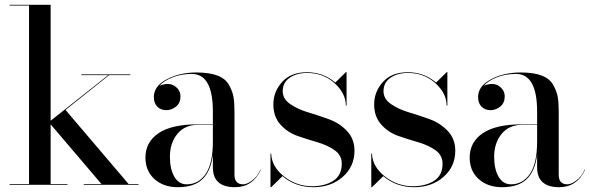

<svg xmlns="http://www.w3.org/2000/svg" viewBox="-20 -770 2458 800"><path d="M20 -3H101V-747H20V-750H191V-267L431 -457H319V-460H523V-457H435L253 -312L516 -3H557V0H329V-3H403L191 -252V-3H261V0H20Z M805 -252H867V-305Q867 -462 779 -462Q735 -462 698.5 -447.5Q662 -433 645 -413Q684 -428 708 -411.5Q732 -395 732 -368Q732 -341 713.5 -326Q695 -311 673 -311Q650 -311 635.5 -325.5Q621 -340 621 -366Q621 -411 674.5 -439.5Q728 -468 799 -468Q853 -468 886.5 -455Q920 -442 934.5 -415.5Q949 -389 953 -365.5Q957 -342 957 -305V-42Q957 -2 993 -2Q1009 -2 1030.5 -18Q1052 -34 1065 -63H1067Q1033 10 959 10Q867 10 867 -73V-126Q859 -58 824 -24Q789 10 721 10Q661 10 623.5 -24Q586 -58 586 -113Q586 -178 640.5 -215Q695 -252 805 -252ZM758 -2Q807 -2 837 -45.5Q867 -89 867 -181V-250H805Q750 -250 719 -212Q688 -174 688 -117Q688 -65 706.5 -33.5Q725 -2 758 -2Z M1110 10H1107V-130H1110Q1112 -75 1164 -34.5Q1216 6 1281 6Q1333 6 1368.5 -16.5Q1404 -39 1404 -88Q1404 -123 1374.5 -144Q1345 -165 1303.5 -177Q1262 -189 1220 -203.5Q1178 -218 1148.5 -251Q1119 -284 1119 -335Q1119 -388 1155.5 -428.5Q1192 -469 1259 -469Q1327 -469 1377 -426L1422 -470H1424V-330H1421Q1421 -381 1374 -423.5Q1327 -466 1260 -466Q1216 -466 1187 -446Q1158 -426 1158 -390Q1158 -358 1189 -336.5Q1220 -315 1263.5 -302Q1307 -289 1351 -273Q1395 -257 1426 -224Q1457 -191 1457 -142Q1457 -76 1408 -33Q1359 10 1286 10Q1211 10 1157 -36Z M1530 10H1527V-130H1530Q1532 -75 1584 -34.5Q1636 6 1701 6Q1753 6 1788.5 -16.5Q1824 -39 1824 -88Q1824 -123 1794.5 -144Q1765 -165 1723.5 -177Q1682 -189 1640 -203.5Q1598 -218 1568.5 -251Q1539 -284 1539 -335Q1539 -388 1575.5 -428.5Q1612 -469 1679 -469Q1747 -469 1797 -426L1842 -470H1844V-330H1841Q1841 -381 1794 -423.5Q1747 -466 1680 -466Q1636 -466 1607 -446Q1578 -426 1578 -390Q1578 -358 1609 -336.5Q1640 -315 1683.5 -302Q1727 -289 1771 -273Q1815 -257 1846 -224Q1877 -191 1877 -142Q1877 -76 1828 -33Q1779 10 1706 10Q1631 10 1577 -36Z M2156 -252H2218V-305Q2218 -462 2130 -462Q2086 -462 2049.5 -447.5Q2013 -433 1996 -413Q2035 -428 2059 -411.5Q2083 -395 2083 -368Q2083 -341 2064.5 -326Q2046 -311 2024 -311Q2001 -311 1986.5 -325.5Q1972 -340 1972 -366Q1972 -411 2025.5 -439.5Q2079 -468 2150 -468Q2204 -468 2237.5 -455Q2271 -442 2285.5 -415.5Q2300 -389 2304 -365.5Q2308 -342 2308 -305V-42Q2308 -2 2344 -2Q2360 -2 2381.5 -18Q2403 -34 2416 -63H2418Q2384 10 2310 10Q2218 10 2218 -73V-126Q2210 -58 2175 -24Q2140 10 2072 10Q2012 10 1974.5 -24Q1937 -58 1937 -113Q1937 -178 1991.5 -215Q2046 -252 2156 -252ZM2109 -2Q2158 -2 2188 -45.5Q2218 -89 2218 -181V-250H2156Q2101 -250 2070 -212Q2039 -174 2039 -117Q2039 -65 2057.5 -33.5Q2076 -2 2109 -2Z"/></svg>

Font: Bodoni* 72
Style: Regular
Weight: 400
Version: Version 1.003